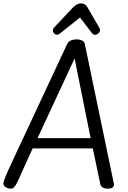

<svg xmlns="http://www.w3.org/2000/svg" viewBox="-41 -1106 761 1140"><path d="M402 -759 182 -286H497ZM357 -843Q370 -872 413.5 -872Q457 -872 463 -843Q636 -12 636 -11Q636 14 598 14Q560 14 554 -15L510 -225H153L87 -80Q81 -64 74.5 -51Q68 -38 64 -29.5Q60 -21 57.5 -16.5Q55 -12 51.5 -6Q48 0 45 3Q42 6 39 9Q34 14 21 14Q8 14 -6.5 6Q-21 -2 -21 -18Q-21 -34 28 -139ZM312 -905Q307 -900 297.5 -900Q288 -900 280.5 -907.5Q273 -915 273 -924Q273 -933 277 -939L386 -1055Q414 -1086 439.5 -1086Q465 -1086 478 -1063L547 -944Q553 -934 553 -925.5Q553 -917 543 -908Q533 -899 523 -899Q513 -899 503 -912L434 -1002Z"/></svg>

Font: Kite One
Style: Regular
Weight: 400
Designer: Eduardo Rodriguez Tunni
Foundry: Eduardo Rodriguez Tunni
Version: Version 1.001